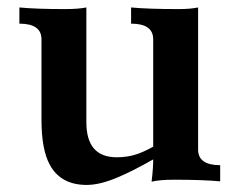

<svg xmlns="http://www.w3.org/2000/svg" viewBox="-20 -493 651 522"><path d="M215.8 9.8Q145.5 9.8 115.7 -44.4Q92.8 -85.9 92.8 -167V-386.2Q92.8 -428.7 32.7 -428.7V-472.7Q79.1 -468.3 156.2 -468.3Q192.9 -468.3 214.8 -472.7V-160.6Q214.8 -65.4 297.4 -65.4Q325.7 -65.4 350.1 -73.2Q369.1 -79.1 396.5 -94.2V-386.2Q396.5 -428.7 336.4 -428.7V-472.7Q382.8 -468.3 466.8 -468.3Q496.6 -468.3 518.6 -472.7V-86.4Q518.6 -43.9 578.6 -43.9V0Q530.3 -4.4 453.6 -4.4Q413.6 -4.4 392.1 1Q396.5 -34.2 396.5 -59.6Q338.9 -26.9 299.8 -10.7Q251.5 9.8 215.8 9.8Z"/></svg>

Font: Kelvinch
Style: Bold
Weight: 700
Designer: Paul James Miller
Foundry: High-Logic / Made with FontCreator
Version: Version 3.501;March 28, 2021;FontCreator 13.0.0.2683 64-bit